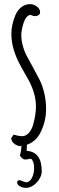

<svg xmlns="http://www.w3.org/2000/svg" viewBox="-20 -694 287 929"><path d="M34 -25 45 -42Q51 -42 64 -38Q79 -35 87 -35Q105 -35 119.5 -51Q134 -67 141 -93Q154 -141 154 -179Q154 -245 112 -318L101 -337Q82 -370 69 -396Q56 -422 47 -452Q35 -491 35 -530Q35 -574 55 -622Q65 -645 83.5 -659.5Q102 -674 125 -674Q143 -674 158.5 -662.5Q174 -651 174 -635Q174 -626 167 -621Q160 -616 150 -616Q139 -616 129 -622Q107 -621 94 -583Q83 -548 83 -525Q83 -496 92 -466.5Q101 -437 115 -413L137 -373L172 -307Q186 -279 194.5 -242Q203 -205 203 -167Q203 -106 175 -51Q161 -23 135.5 -6Q110 11 79 11V14Q61 11 48.5 1Q36 -9 34 -25ZM63 188Q63 178 74 178Q78 178 90 183Q102 188 106 188Q123 188 134 167.5Q145 147 145 119Q145 86 130 74L117 76L103 78Q88 78 76 58Q84 37 84 0V-11L113 -15Q109 15 109 36Q182 40 182 136Q182 152 171.5 170.5Q161 189 143 202Q125 215 106 215Q90 215 76.5 207.5Q63 200 63 188Z"/></svg>

Font: Amatic SC
Style: Bold
Weight: 700
Designer: Multiple Designers
Foundry: Vernon Adams
Version: Version 2.505